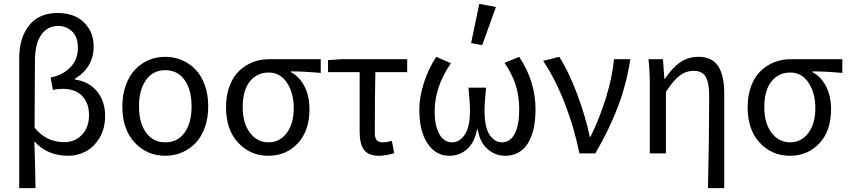

<svg xmlns="http://www.w3.org/2000/svg" viewBox="-20 -791 4375 990"><path d="M79.1 179.2V-491.2Q79.1 -595.7 129.9 -659.9Q180.7 -724.1 278.8 -724.1Q328.1 -724.1 368.9 -705.8Q409.7 -687.5 436.3 -647.2Q462.9 -606.9 462.9 -550.8Q462.9 -444.3 366.2 -384.8V-380.9Q438 -371.1 480 -320.3Q522 -269.5 522 -192.9Q522 -129.9 494.4 -82.3Q466.8 -34.7 424.1 -11.2Q381.3 12.2 331.1 12.2Q224.1 12.2 157.2 -62Q161.6 63.5 163.1 179.2ZM312 -58.1Q366.2 -58.1 402.6 -96.2Q439 -134.3 439 -198.2Q439 -258.8 404.1 -295.9Q369.1 -333 303.2 -333Q276.9 -333 252.9 -327.1L241.2 -391.1Q290 -401.4 322.5 -426Q355 -450.7 368.4 -480.7Q381.8 -510.7 381.8 -544.9Q381.8 -598.6 352.8 -627.9Q323.7 -657.2 280.8 -657.2Q224.1 -657.2 192.4 -611.3Q160.6 -565.4 160.2 -479Q158.2 -246.6 158.2 -133.8Q216.3 -58.1 312 -58.1Z M832 12.2Q737.8 12.2 674.3 -56.2Q610.8 -124.5 610.8 -242.2Q610.8 -302.2 628.4 -351.1Q646 -399.9 676.3 -431.9Q706.5 -463.9 746.3 -481Q786.1 -498 832 -498Q877.9 -498 918.2 -481Q958.5 -463.9 988.8 -431.9Q1019 -399.9 1036.4 -351.1Q1053.7 -302.2 1053.7 -242.2Q1053.7 -183.1 1036.4 -134.5Q1019 -85.9 988.8 -54Q958.5 -22 918.2 -4.9Q877.9 12.2 832 12.2ZM832 -57.1Q896 -57.1 931.9 -107.2Q967.8 -157.2 967.8 -242.2Q967.8 -327.6 931.9 -378.4Q896 -429.2 832 -429.2Q769 -429.2 732.9 -378.4Q696.8 -327.6 696.8 -242.2Q696.8 -157.7 732.9 -107.4Q769 -57.1 832 -57.1Z M1363.8 12.2Q1271 12.2 1208.3 -54.7Q1145.5 -121.6 1145.5 -237.8Q1145.5 -299.3 1163.8 -347.9Q1182.1 -396.5 1213.6 -426Q1245.1 -455.6 1284.2 -470.7Q1323.2 -485.8 1367.7 -485.8H1633.8V-415Q1545.4 -422.9 1480.5 -422.9V-418.9Q1525.9 -394 1550.8 -344.2Q1575.7 -294.4 1575.7 -227.1Q1575.7 -116.7 1515.6 -52.2Q1455.6 12.2 1363.8 12.2ZM1364.7 -57.1Q1422.4 -57.1 1458.5 -105.2Q1494.6 -153.3 1494.6 -233.9Q1494.6 -310.5 1460 -363.8Q1425.3 -417 1365.7 -417Q1305.2 -417 1268.3 -371.1Q1231.4 -325.2 1231.4 -237.8Q1231.4 -155.8 1268.8 -106.4Q1306.2 -57.1 1364.7 -57.1Z M1934.6 12.2Q1879.9 12.2 1857.2 -18.1Q1834.5 -48.3 1834.5 -110.8V-418.9H1671.4V-481L1741.7 -485.8H2079.6V-418.9H1915.5Q1912.6 -309.1 1912.6 -105Q1912.6 -79.6 1922.4 -68.4Q1932.1 -57.1 1952.6 -57.1Q1974.6 -57.1 2000.5 -64.9L2012.7 -1Q1967.8 12.2 1934.6 12.2Z M2296.4 12.2Q2227.5 12.2 2184.8 -50.8Q2142.1 -113.8 2142.1 -224.1Q2142.1 -292 2166.3 -365.7Q2190.4 -439.5 2229.5 -498L2305.2 -464.8Q2221.2 -344.2 2221.2 -215.8Q2221.2 -142.1 2245.4 -99.6Q2269.5 -57.1 2310.5 -57.1Q2349.6 -57.1 2376.5 -96.7Q2403.3 -136.2 2403.3 -220.2Q2403.3 -262.2 2395.5 -338.9H2486.3Q2478.5 -262.2 2478.5 -220.2Q2478.5 -133.8 2504.6 -95.5Q2530.8 -57.1 2569.3 -57.1Q2610.8 -57.1 2634 -101.3Q2657.2 -145.5 2657.2 -228Q2657.2 -293.9 2639.6 -350.6Q2622.1 -407.2 2581.5 -466.8L2657.2 -498Q2741.2 -371.1 2741.2 -228Q2741.2 -112.8 2700.7 -50.3Q2660.2 12.2 2584.5 12.2Q2533.2 12.2 2493.7 -22.7Q2454.1 -57.6 2443.4 -123H2439.5Q2426.8 -56.6 2388.7 -22.2Q2350.6 12.2 2296.4 12.2ZM2466.3 -558.1 2409.2 -568.8 2451.2 -771 2537.1 -754.9Z M2967.8 0Q2940.4 -134.3 2891.6 -259.3Q2842.8 -384.3 2780.8 -477.1L2863.8 -498Q2912.1 -422.9 2956.1 -305.4Q3000 -188 3021 -85.9H3024.9Q3072.3 -182.6 3104.7 -287.4Q3137.2 -392.1 3146 -485.8H3230Q3210.9 -360.4 3168 -245.4Q3125 -130.4 3049.8 0Z M3630.4 179.2Q3636.7 -79.6 3636.7 -296.9Q3636.7 -365.2 3618.4 -395.5Q3600.1 -425.8 3557.6 -425.8Q3517.6 -425.8 3485.8 -402.1Q3454.1 -378.4 3413.6 -317.9V0H3330.6V-353Q3330.6 -426.8 3323.7 -485.8H3398.4L3405.8 -384.8H3408.7Q3446.8 -442.4 3488 -470.2Q3529.3 -498 3581.5 -498Q3650.9 -498 3682.6 -450.7Q3714.4 -403.3 3714.4 -308.1V179.2Z M4053.2 12.2Q3960.4 12.2 3897.7 -54.7Q3835 -121.6 3835 -237.8Q3835 -299.3 3853.3 -347.9Q3871.6 -396.5 3903.1 -426Q3934.6 -455.6 3973.6 -470.7Q4012.7 -485.8 4057.1 -485.8H4323.2V-415Q4234.9 -422.9 4169.9 -422.9V-418.9Q4215.3 -394 4240.2 -344.2Q4265.1 -294.4 4265.1 -227.1Q4265.1 -116.7 4205.1 -52.2Q4145 12.2 4053.2 12.2ZM4054.2 -57.1Q4111.8 -57.1 4147.9 -105.2Q4184.1 -153.3 4184.1 -233.9Q4184.1 -310.5 4149.4 -363.8Q4114.7 -417 4055.2 -417Q3994.6 -417 3957.8 -371.1Q3920.9 -325.2 3920.9 -237.8Q3920.9 -155.8 3958.3 -106.4Q3995.6 -57.1 4054.2 -57.1Z"/></svg>

Font: Source Sans Pro
Style: Regular
Weight: 400
Designer: Paul D. Hunt
Foundry: Adobe Systems Incorporated
Version: Version 3.006;hotconv 1.0.111;makeotfexe 2.5.65597